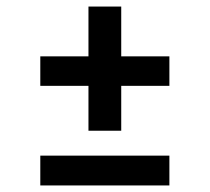

<svg xmlns="http://www.w3.org/2000/svg" viewBox="-20 -566 640 586"><path d="M350 -394H497V-304H350V-167H250V-304H103V-394H250V-546H350ZM497 0H103V-91H497Z"/></svg>

Font: Fira Mono Medium
Style: Regular
Weight: 500
Designer: Carrois Corporate & Edenspiekermann AG
Foundry: Carrois Corporate GbR & Edenspiekermann AG
Version: Version 3.206